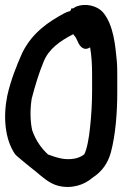

<svg xmlns="http://www.w3.org/2000/svg" viewBox="-22 -709 488 763"><path d="M7 -329C-10 -245 -3 -156 38 -96C45 -87 123 -25 123 -25C145 -7 172 19 208 29C262 43 313 26 346 -3C383 -27 407 -60 419 -105C437 -173 444 -261 444 -340V-404C444 -424 444 -446 442 -469C436 -531 429 -608 389 -658C365 -687 317 -698 279 -682L267 -675L263 -677C261 -672 260 -671 257 -665C251 -664 242 -661 233 -656C172 -623 106 -580 66 -498C43 -446 21 -391 7 -329ZM104 -317C117 -367 133 -420 151 -463C171 -514 216 -546 269 -573L279 -560L286 -546C298 -515 318 -508 336 -521C342 -489 344 -449 344 -412V-348C344 -299 341 -250 336 -204C332 -161 323 -114 313 -96C305 -89 291 -82 276 -79C234 -71 203 -83 169 -95C143 -119 121 -149 106 -191C98 -226 97 -274 104 -317Z"/></svg>

Font: Stray Cat
Style: ExBlkCn
Weight: 1000
Version: Version 1.0